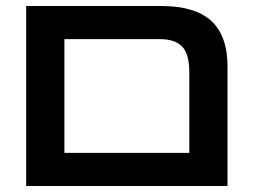

<svg xmlns="http://www.w3.org/2000/svg" viewBox="-20 -618 853 638"><path d="M67 0V-598H517Q627 -598 681.5 -549Q736 -500 736 -396V0ZM194 -110H609V-378Q609 -439 585 -463.5Q561 -488 511 -488H194Z"/></svg>

Font: Noto Sans Hebrew SemiBold
Style: Regular
Weight: 600
Designer: Monotype Design Team
Foundry: Monotype Imaging Inc.
Version: Version 2.003